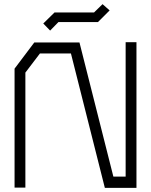

<svg xmlns="http://www.w3.org/2000/svg" viewBox="-20 -903 726 923"><path d="M484 0 321 -646H172L102 -554V-1H50V-573L145 -699H362L525 -54H584V-700H636V0ZM188 -790 242 -843H432L473 -883L507 -853L451 -797H261L221 -756Z"/></svg>

Font: Turret Road
Style: Regular
Weight: 400
Designer: Noponies
Foundry: Noponies
Version: Version 1.001; ttfautohint (v1.8)